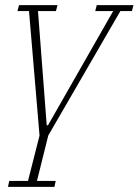

<svg xmlns="http://www.w3.org/2000/svg" viewBox="-20 -528 540 748"><path d="M16 177H89L134 0L93 -485H48L54 -508H204L198 -485H128L162 -40H167L421 -485H351L357 -508H500L494 -485H449L168 0L124 177H197L192 200H11Z"/></svg>

Font: IBM Plex Serif ExtLt
Style: Italic
Weight: 200
Italic angle: -14°
Designer: Mike Abbink, Paul van der Laan, Pieter van Rosmalen
Foundry: Bold Monday
Version: Version 3.001